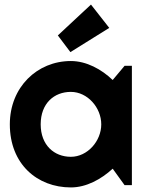

<svg xmlns="http://www.w3.org/2000/svg" viewBox="-20 -810 648 840"><path d="M557 -522H525L473 -460C424 -507 358 -543 290 -543C143 -543 23 -429 23 -266C23 -92 143 10 290 10C358 10 423 -26 473 -72L525 0H557ZM423 -266C423 -193 363 -124 290 -124C217 -124 158 -175 158 -266C158 -358 217 -408 290 -408C363 -408 423 -339 423 -266ZM458 -688 378 -790 233 -655 288 -582Z"/></svg>

Font: Righteous
Style: Regular
Weight: 400
Designer: Astigmatic (AOETI)
Foundry: Astigmatic (AOETI)
Version: Version 1.000